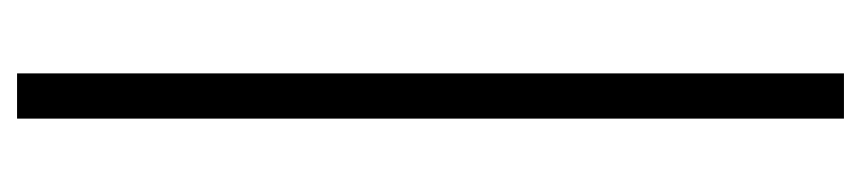

<svg xmlns="http://www.w3.org/2000/svg" viewBox="-412 -462 1009 225"><g transform="rotate(90 92.5 -349.5)"><path d="M66 135V-834H119V135Z"/></g></svg>

Font: Baskervville SemiBold
Style: Regular
Weight: 600
Version: Version 1.100